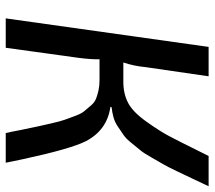

<svg xmlns="http://www.w3.org/2000/svg" viewBox="-58 -672 730 653"><g transform="rotate(90 306.5 -345.0)"><path d="M344 -360 343 -356Q422 -345 460 -272Q486 -220 521 -58Q531 -12 533 0H432Q428 -17 422 -49Q414 -88 410 -106.5Q406 -125 399 -155.5Q392 -186 387 -200Q382 -214 374 -235.5Q366 -257 358 -266.5Q350 -276 339 -289Q328 -302 315.5 -307Q303 -312 287 -315.5Q271 -319 252 -319H181Q182 -292 176 -246L142 0H42L139 -690H239L208 -477Q204 -435 192 -400H258Q298 -400 329 -416Q360 -432 392.5 -477.5Q425 -523 442 -555Q459 -587 499 -668Q506 -682 510 -690H613Q593 -648 586.5 -634Q580 -620 563 -584.5Q546 -549 538.5 -536.5Q531 -524 515.5 -496.5Q500 -469 491 -458.5Q482 -448 466.5 -428.5Q451 -409 439 -401Q427 -393 411 -382Q395 -371 378.5 -366.5Q362 -362 344 -360Z"/></g></svg>

Font: Exo 2.0 Medium
Style: Italic
Weight: 500
Italic angle: -8°
Designer: Natanael Gama
Version: Version 1.001;PS 001.001;hotconv 1.0.70;makeotf.lib2.5.58329